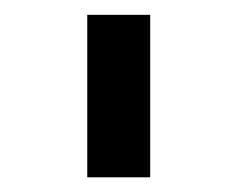

<svg xmlns="http://www.w3.org/2000/svg" viewBox="-20 -770 320 259"><path d="M182.6 -750V-530.8H97.7V-750Z"/></svg>

Font: Modern Antiqua
Style: Regular
Weight: 500
Version: Version 1.0